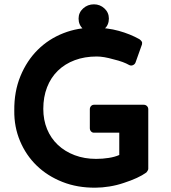

<svg xmlns="http://www.w3.org/2000/svg" viewBox="-20 -859 792 887"><path d="M422 8Q338 9 268.5 -18.5Q199 -46 149.5 -94Q100 -142 72.5 -207.5Q45 -273 46 -348Q45 -436 74.5 -507.5Q104 -579 154.5 -629Q205 -679 272.5 -705.5Q340 -732 415 -731Q476 -731 528.5 -716.5Q581 -702 624 -678Q631 -673 634.5 -667.5Q638 -662 636 -654L606 -570Q603 -562 594 -558Q585 -554 576 -559Q564 -566 546.5 -572.5Q529 -579 504 -585Q459 -598 427 -598Q371 -598 325.5 -581Q280 -564 247.5 -532.5Q215 -501 197.5 -456Q180 -411 180 -356Q180 -305 197.5 -262.5Q215 -220 247.5 -189.5Q280 -159 325 -142Q370 -125 424 -125Q454 -125 482.5 -129.5Q511 -134 531 -143V-246H414Q406 -246 400.5 -252Q395 -258 395 -267V-354Q395 -363 400.5 -369Q406 -375 414 -375H644Q653 -375 659 -369Q665 -363 665 -354V-79Q665 -75 661.5 -69.5Q658 -64 656 -62Q638 -49 612 -37Q586 -25 552 -14Q520 -3 485.5 2.5Q451 8 422 8ZM414 -839Q442 -839 462.5 -820Q483 -801 483 -773Q483 -744 462.5 -725Q442 -706 414 -706Q385 -706 364 -725Q343 -744 343 -773Q343 -801 364 -820Q385 -839 414 -839Z"/></svg>

Font: Stadtwerke
Style: Bold
Weight: 700
Designer: Santiago Orozco
Foundry: Typemade
Version: Version 1.003